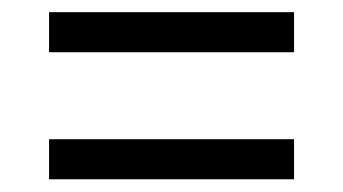

<svg xmlns="http://www.w3.org/2000/svg" viewBox="-20 -466 556 311"><path d="M59.5 -175.6V-240.5H456.3V-175.6ZM59.5 -381.4V-446.3H456.3V-381.4Z"/></svg>

Font: Anek Gurmukhi Medium
Style: Regular
Weight: 500
Designer: Sarang Kulkarni (Gurmukhi), Yesha Goshar (Latin)
Foundry: Ek Type
Version: Version 1.003